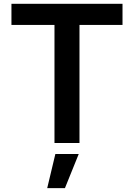

<svg xmlns="http://www.w3.org/2000/svg" viewBox="-20 -747 700 1003"><path d="M395.2 0H264.6V-616.8H39.8V-727.3H620V-616.8H395.2ZM319.2 235.8H226.6L269.2 57.5H391.3Z"/></svg>

Font: Linik Sans SemiBold
Style: Regular
Weight: 600
Designer: Rasmus Andersson (font), Cristiano Sobral (main changes)
Foundry: rsms
Version: Version 3.018;June 1, 2022;FontCreator 14.0.0.2814 64-bit; t